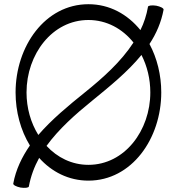

<svg xmlns="http://www.w3.org/2000/svg" viewBox="-20 -839 837 912"><path d="M683 -807C676 -767 664 -730 647 -696C586 -771 501 -819 400 -819C194 -819 54 -619 54 -400C54 -308 78 -220 122 -148C84 -93 55 -33 43 33C42 40 58 48 78 52C98 55 116 53 117 47C126 -2 143 -47 166 -89C225 -23 306 19 400 19C606 19 746 -181 746 -400C746 -483 726 -563 690 -630C723 -680 746 -734 757 -793C758 -800 742 -808 722 -812C702 -815 684 -813 683 -807ZM106 -400C106 -581 228 -744 400 -744C487 -744 562 -702 614 -637C555 -546 470 -470 383 -400C306 -338 226 -272 162 -198C126 -256 106 -326 106 -400ZM417 -360C499 -427 586 -497 652 -578C679 -525 694 -464 694 -400C694 -219 572 -56 400 -56C321 -56 252 -91 201 -146C259 -226 338 -296 417 -360Z"/></svg>

Font: Nupuram Light
Style: Regular
Weight: 300
Designer: Santhosh Thottingal (santhosh.thottingal@gmail.com)
Foundry: SMC
Version: Version 1.000